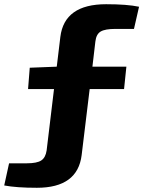

<svg xmlns="http://www.w3.org/2000/svg" viewBox="-64 -723 694 910"><path d="M571 -586H483Q434 -586 413 -573.5Q392 -561 388 -526L374 -407H535L524 -301H361L323 12Q304 167 111 167Q14 167 -44 156L-21 51H63Q111 51 131.5 37.5Q152 24 157 -10L192 -301H69L77 -402L205 -407L222 -548Q241 -703 439 -703Q539 -703 595 -691Z"/></svg>

Font: Exo 2 Expanded
Style: Bold
Weight: 700
Width: 7
Designer: Natanael Gama
Version: Version 1.001;PS 001.001;hotconv 1.0.70;makeotf.lib2.5.58329